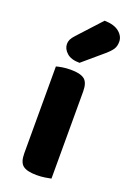

<svg xmlns="http://www.w3.org/2000/svg" viewBox="-145 -792 578 853"><g transform="rotate(20 144.0 -366.0)"><path d="M145 8Q100 8 80.5 -7Q61 -22 61 -64V-475Q71 -478 89 -481Q107 -484 129 -484Q174 -484 193.5 -469Q213 -454 213 -412V0Q203 2 185 5Q167 8 145 8ZM195 -740Q241 -739 264.5 -719.5Q288 -700 288 -674Q288 -653 279 -639Q270 -625 248 -606L154 -526Q114 -526 93.5 -544.5Q73 -563 73 -586Q73 -597 77.5 -607Q82 -617 95 -631Z"/></g></svg>

Font: Baloo Chettan 2
Style: Bold
Weight: 700
Designer: Maithili Shingre, Unnati Kotecha and Ek Type
Foundry: Ek Type
Version: Version 1.640;hotconv 1.0.111;makeotfexe 2.5.65597; ttfautoh